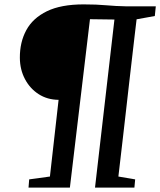

<svg xmlns="http://www.w3.org/2000/svg" viewBox="-20 -855 730 875"><path d="M110 0 113 -37.5 207.5 -50.5 247 -400Q195.5 -400.5 156 -426Q116.5 -451.5 93.8 -494.5Q71 -537.5 70.5 -591Q70 -662.5 99.8 -717.5Q129.5 -772.5 193.8 -803.8Q258 -835 361 -835Q392.5 -835 417 -834Q441.5 -833 463.5 -831Q485.5 -829 508.5 -827.8Q531.5 -826.5 559.5 -826H690L685.5 -782L602.5 -767Q599.5 -743 594.5 -700Q589.5 -657 583 -601Q576.5 -545 569.2 -482Q562 -419 554.8 -355.2Q547.5 -291.5 540.8 -233Q534 -174.5 528.5 -127.2Q523 -80 519.5 -50.5L596 -37.5L592.5 0H413L501.5 -766L390 -767.5L298.5 0Z"/></svg>

Font: Merriweather Medium
Style: Italic
Weight: 500
Italic angle: -7.8°
Version: Version 2.101